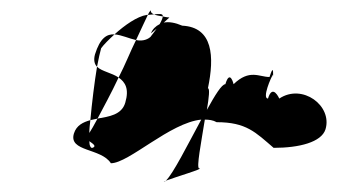

<svg xmlns="http://www.w3.org/2000/svg" viewBox="-20 -566 656 374"><path d="M165 -460C162 -449 164 -441 169 -436C172 -452 175 -465 177 -472C182 -479 192 -489 203 -499C188 -500 175 -492 165 -460ZM124 -306C113 -270 177 -278 196 -248C231 -248 311 -327 372 -333C346 -285 317 -227 303 -214C321 -221 379 -238 368 -238C362 -238 372 -289 379 -333C387 -333 395 -332 402 -328C460 -328 478 -308 513 -278C563 -278 606 -289 614 -314C628 -360 569 -404 524 -374C524 -374 511 -404 502 -374C490 -374 508 -416 512 -421C512 -428 512 -438 505 -416C485 -416 466 -432 435 -402C435 -402 428 -432 419 -402C412 -402 399 -381 383 -352C387 -376 389 -394 385 -394C398 -456 395 -513 335 -516C321 -522 309 -524 299 -522L310 -532C310 -532 305 -532 297 -534C297 -531 295 -526 291 -519C283 -515 277 -509 274 -501L285 -510C281 -505 278 -500 273 -494C265 -487 254 -486 245 -488C234 -466 224 -440 211 -415C224 -406 232 -393 224 -366C217 -342 192 -339 170 -335C163 -322 158 -313 154 -307C154 -315 155 -323 156 -332C142 -328 129 -322 124 -306ZM169 -436C178 -427 198 -424 211 -415C197 -385 181 -356 170 -335C165 -334 160 -333 156 -332C159 -365 164 -406 169 -436ZM203 -499C223 -517 247 -534 266 -537H268C263 -527 255 -509 245 -488C231 -491 217 -498 203 -499ZM154 -291C161 -286 169 -281 160 -278C157 -277 154 -282 154 -291ZM268 -537C272 -537 276 -538 280 -538C275 -540 273 -543 274 -546C274 -546 271 -544 268 -537ZM280 -538C290 -539 298 -540 297 -534C291 -535 284 -536 280 -538ZM303 -214C301 -212 300 -212 299 -212C299 -212 303 -214 303 -214ZM512 -421C512 -421 513 -421 511 -416C511 -416 512 -418 512 -418Z"/></svg>

Font: Alpina
Style: Obl
Weight: 400
Version: Version 0.9